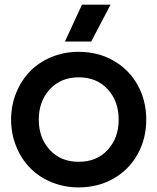

<svg xmlns="http://www.w3.org/2000/svg" viewBox="-20 -795 678 827"><path d="M318.8 -571.8Q402.8 -571.8 469.5 -533.4Q536.1 -495.1 573 -428.5Q609.9 -361.8 609.9 -279.8Q609.9 -197.8 573 -131.1Q536.1 -64.5 469.5 -26.1Q402.8 12.2 318.8 12.2Q256.3 12.2 201.9 -10.3Q147.5 -32.7 109.4 -71.8Q71.3 -110.8 49.6 -164.8Q27.8 -218.8 27.8 -279.8Q27.8 -340.8 49.6 -394.8Q71.3 -448.7 109.4 -487.8Q147.5 -526.9 201.9 -549.3Q256.3 -571.8 318.8 -571.8ZM318.8 -98.1Q397 -98.1 444.1 -149.7Q491.2 -201.2 491.2 -279.8Q491.2 -358.9 444.1 -410.4Q397 -461.9 318.8 -461.9Q241.7 -461.9 194.3 -410.2Q147 -358.4 147 -279.8Q147 -201.2 194.1 -149.7Q241.2 -98.1 318.8 -98.1ZM259.8 -616.2 333 -774.9H456.1L373 -616.2Z"/></svg>

Font: TASA Explorer SemiBold
Style: Regular
Weight: 600
Designer: Weizhong Zhang
Foundry: Local Remote
Version: Version 1.000;Glyphs 3.1.2 (3151)